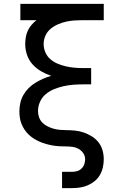

<svg xmlns="http://www.w3.org/2000/svg" viewBox="-20 -755 640 990"><path d="M300 215V131H350Q364 131 377 127.5Q390 124 400 114.5Q410 105 414.5 92Q419 79 419 66Q419 49 409 34.5Q399 20 384 12Q369 4 352 2Q335 0 318.5 0Q302 0 285 -1Q268 -2 251 -5Q234 -8 218 -12.5Q202 -17 186.5 -23.5Q171 -30 156.5 -39Q142 -48 129.5 -59.5Q117 -71 107.5 -85Q98 -99 91.5 -115Q85 -131 82.5 -147.5Q80 -164 80 -181Q80 -203 85 -225Q90 -247 101 -266Q112 -285 128 -301Q144 -317 163 -328.5Q182 -340 202.5 -349Q223 -358 244 -364Q217 -373 192 -387.5Q167 -402 148 -423Q129 -444 119.5 -471.5Q110 -499 110 -528Q110 -545 113 -563Q116 -581 123.5 -597Q131 -613 142.5 -626.5Q154 -640 168 -651H85V-735H515V-651H407Q385 -651 363 -649.5Q341 -648 319.5 -643Q298 -638 277.5 -629Q257 -620 240 -605.5Q223 -591 214 -570.5Q205 -550 205 -528Q205 -506 214 -485Q223 -464 240 -449.5Q257 -435 277.5 -426.5Q298 -418 319.5 -413Q341 -408 363 -406Q385 -404 407 -404H450V-320H407Q382 -320 357 -318Q332 -316 307.5 -310.5Q283 -305 259.5 -295.5Q236 -286 216.5 -270Q197 -254 186.5 -230.5Q176 -207 176 -182Q176 -166 181.5 -150Q187 -134 198.5 -122.5Q210 -111 225 -103.5Q240 -96 256 -91.5Q272 -87 288.5 -85.5Q305 -84 321 -84Q345 -84 368 -81.5Q391 -79 412.5 -71.5Q434 -64 454 -51.5Q474 -39 488 -21Q502 -3 508.5 19.5Q515 42 515 66Q515 87 510.5 107.5Q506 128 495.5 146.5Q485 165 468.5 178.5Q452 192 432.5 200.5Q413 209 392 212Q371 215 350 215Z"/></svg>

Font: Iosevka Custom Medium Extended
Style: Regular
Weight: 500
Width: 7
Monospace: yes
Designer: Belleve Invis
Foundry: Belleve Invis
Version: Version 11.2.4; ttfautohint (v1.8.4)